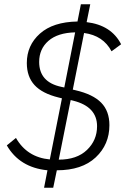

<svg xmlns="http://www.w3.org/2000/svg" viewBox="-20 -800 602 902"><path d="M187 82 203 0Q72 -13 12 -117L55 -152Q107 -61 214 -51L271 -338L255 -342Q178 -361 142 -400.5Q106 -440 106 -504Q106 -587 167.5 -642Q229 -697 344 -699L360 -780H404L387 -696Q503 -682 549 -592L504 -559Q465 -633 375 -645L322 -379L335 -376Q417 -357 455.5 -317.5Q494 -278 494 -212Q494 -121 429.5 -60.5Q365 0 247 0L230 82ZM324 -327 312 -330 256 -50Q341 -50 388.5 -95.5Q436 -141 436 -207Q436 -299 324 -327ZM164 -509Q164 -414 268 -392L282 -389L333 -648Q251 -646 207.5 -608Q164 -570 164 -509Z"/></svg>

Font: IBM Plex Sans Light
Style: Italic
Weight: 300
Italic angle: -11.31°
Designer: Mike Abbink, Paul van der Laan, Pieter van Rosmalen
Foundry: Bold Monday
Version: Version 3.0